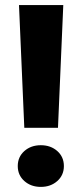

<svg xmlns="http://www.w3.org/2000/svg" viewBox="-20 -731 316 760"><path d="M209.5 -225.1H76.2L55.2 -710.9H230.5ZM50.3 -73.7Q50.3 -109.9 76.4 -133.1Q102.5 -156.2 141.6 -156.2Q180.7 -156.2 206.8 -133.1Q232.9 -109.9 232.9 -73.7Q232.9 -37.6 206.8 -14.4Q180.7 8.8 141.6 8.8Q102.5 8.8 76.4 -14.4Q50.3 -37.6 50.3 -73.7Z"/></svg>

Font: Roboto Black
Style: Regular
Weight: 900
Designer: Google
Version: Version 2.134; 2016